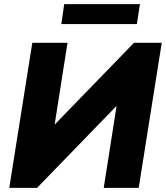

<svg xmlns="http://www.w3.org/2000/svg" viewBox="-20 -913 806 933"><path d="M25 0 137 -705H308L239 -266L213 -274L631 -705H766L654 0H484L553 -440L578 -431L160 0ZM278 -796 292 -893H660L645 -796Z"/></svg>

Font: Nunito Sans 12pt Black
Style: Italic
Weight: 900
Italic angle: -9°
Designer: Vernon Adams
Foundry: Vernon Adams
Version: Version 3.101;gftools[0.9.27]